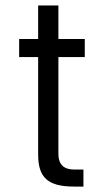

<svg xmlns="http://www.w3.org/2000/svg" viewBox="-20 -666 380 700"><path d="M119.1 -458V-103C119.1 -20.5 152.3 14.2 250 14.2H284.2V-47.9H250C212.4 -47.9 192.9 -66.9 192.9 -105V-458H289.1V-523.9H192.9V-646H119.1V-523.9H49.8V-458Z"/></svg>

Font: Tuffy
Style: Regular
Weight: 500
Designer: Thatcher Ulrich, Karoly Barta and Michael Everson
Version: Version 001.270